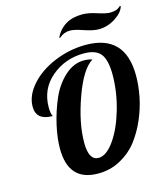

<svg xmlns="http://www.w3.org/2000/svg" viewBox="-133 -1031 980 1138"><g transform="rotate(-15 356.5 -462.0)"><path d="M54 -477Q54 -545 110.5 -609Q167 -673 260 -711.5Q353 -750 452 -750Q694 -750 694 -497Q694 -436 681 -369.5Q668 -303 639 -235.5Q610 -168 568.5 -114.5Q527 -61 464.5 -27.5Q402 6 328 6Q146 6 146 -195Q146 -259 163.5 -337Q181 -415 213 -489.5Q245 -564 299.5 -614Q354 -664 418 -664Q445 -664 469 -656Q403 -616 348.5 -464Q294 -312 294 -191Q294 -83 354 -83Q402 -83 450.5 -151.5Q499 -220 530 -327Q561 -434 561 -539Q561 -628 531.5 -666Q502 -704 428 -704Q314 -704 229.5 -633Q145 -562 145 -448Q145 -411 155 -393Q54 -393 54 -477ZM312 -832Q361 -930 479 -930Q517 -930 567 -913.5Q617 -897 644 -897Q686 -897 707 -920L713 -919Q704 -882 655.5 -850.5Q607 -819 552 -819Q518 -819 464 -837.5Q410 -856 384 -856Q346 -856 318 -830Z"/></g></svg>

Font: Lobster Two
Style: Bold Italic
Weight: 700
Designer: Pablo Impallari
Foundry: Pablo Impallari. www.impallari.com
Version: Version 1.006